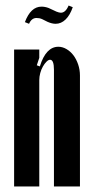

<svg xmlns="http://www.w3.org/2000/svg" viewBox="-20 -674 335 694"><path d="M124 -434Q146 -505 191 -505Q206 -505 220.5 -496.5Q235 -488 245.5 -474Q256 -460 262.5 -441Q269 -422 269 -401V0H175V-422Q175 -458 161 -458Q155 -458 148 -451Q141 -444 135 -433.5Q129 -423 125.5 -410Q122 -397 122 -385V0H31V-495H122V-465L113 -438ZM85 -588 70 -594Q91 -650 130 -650Q143 -650 156 -645L184 -632Q194 -628 200 -628Q217 -628 228 -654L243 -648Q233 -619 217 -603.5Q201 -588 181 -588Q168 -588 152 -595L134 -604Q128 -607 122.5 -608Q117 -609 112 -609Q94 -609 85 -588Z"/></svg>

Font: Moniqa ExtBd Cond Paragraph
Style: Regular
Weight: 800
Width: 3
Designer: Rajesh Rajput
Foundry: Rajesh Rajput
Version: Version 1.000